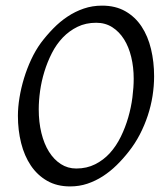

<svg xmlns="http://www.w3.org/2000/svg" viewBox="-20 -650 585 685"><path d="M457 -369.1Q457 -410.2 448.2 -446.5Q439.5 -482.9 422.4 -510Q405.3 -537.1 380.4 -553Q355.5 -568.8 323.2 -568.8Q286.1 -568.8 256.6 -554.4Q227.1 -540 204.1 -516.1Q181.2 -492.2 165 -460.4Q148.9 -428.7 138.4 -394.5Q127.9 -360.4 123 -325.4Q118.2 -290.5 118.2 -259.8Q118.2 -214.4 127.7 -175.5Q137.2 -136.7 154.8 -108.6Q172.4 -80.6 197 -64.7Q221.7 -48.8 252 -48.8Q289.6 -48.8 319.6 -64Q349.6 -79.1 372.3 -104.2Q395 -129.4 411.1 -162.4Q427.2 -195.3 437.5 -231Q447.8 -266.6 452.4 -302.5Q457 -338.4 457 -369.1ZM529.8 -377.9Q529.8 -343.3 524.2 -307.6Q518.6 -272 507.1 -237.3Q495.6 -202.6 478.8 -170.2Q461.9 -137.7 439.9 -109.9Q419.4 -83.5 396.2 -60.8Q373 -38.1 346.9 -21.2Q320.8 -4.4 291.7 5.4Q262.7 15.1 230 15.1Q183.1 15.1 148.2 -4.9Q113.3 -24.9 90.1 -59.3Q66.9 -93.8 55.4 -139.6Q43.9 -185.5 43.9 -236.8Q43.9 -267.6 49.6 -302Q55.2 -336.4 65.7 -370.8Q76.2 -405.3 91.3 -437.7Q106.4 -470.2 126 -497.1Q146.5 -524.4 170.2 -548.6Q193.8 -572.8 220.9 -590.8Q248 -608.9 278.8 -619.4Q309.6 -629.9 344.2 -629.9Q392.1 -629.9 427.2 -609.9Q462.4 -589.8 485.1 -555.4Q507.8 -521 518.8 -475.1Q529.8 -429.2 529.8 -377.9Z"/></svg>

Font: Gentium Plus Cyr
Style: Italic
Weight: 400
Italic angle: -8°
Designer: J. Victor Gaultney, Annie Olsen, Iska Routamaa, Becca Hirsbrunner
Foundry: SIL International
Version: Version 5.000